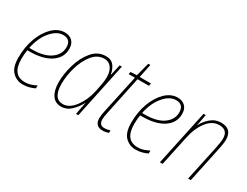

<svg xmlns="http://www.w3.org/2000/svg" viewBox="-66 -1117 2041 1586"><g transform="rotate(30 954.0 -323.5)"><path d="M296 -17V-45Q275 -34 248 -24.5Q221 -15 190 -15Q70 -15 70 -168Q70 -215 77 -254H96Q224 -254 298 -303Q372 -352 372 -437Q372 -485 345 -511Q318 -537 274 -537Q211 -537 158.5 -486.5Q106 -436 74.5 -352Q43 -268 43 -166Q43 -73 84 -31.5Q125 10 185 10Q219 10 248 1.5Q277 -7 296 -17ZM272 -512Q345 -512 345 -436Q345 -368 283 -323.5Q221 -279 106 -279H81Q102 -383 157 -447.5Q212 -512 272 -512Z M460 -157Q460 -231 483.5 -313.5Q507 -396 553 -454Q599 -512 665 -512Q707 -512 732 -479Q757 -446 757 -389Q757 -358 750.5 -321.5Q744 -285 735 -244Q715 -151 664 -83Q613 -15 552 -15Q460 -15 460 -157ZM708 -115H710L688 0H710L821 -527H800L777 -426H774Q769 -466 744 -501.5Q719 -537 666 -537Q589 -537 537 -475Q485 -413 459 -324.5Q433 -236 433 -156Q433 -79 462.5 -34.5Q492 10 549 10Q603 10 643.5 -29Q684 -68 708 -115Z M1002 0 1003 -25Q978 -15 948 -15Q899 -15 899 -70Q899 -95 909 -140L985 -502H1094L1099 -527H991L1018 -657H998L964 -528L905 -525L900 -502H960L882 -139Q872 -94 872 -67Q872 10 946 10Q964 10 977 7Q990 4 1002 0Z M1372 -17V-45Q1351 -34 1324 -24.5Q1297 -15 1266 -15Q1146 -15 1146 -168Q1146 -215 1153 -254H1172Q1300 -254 1374 -303Q1448 -352 1448 -437Q1448 -485 1421 -511Q1394 -537 1350 -537Q1287 -537 1234.5 -486.5Q1182 -436 1150.5 -352Q1119 -268 1119 -166Q1119 -73 1160 -31.5Q1201 10 1261 10Q1295 10 1324 1.5Q1353 -7 1372 -17ZM1348 -512Q1421 -512 1421 -436Q1421 -368 1359 -323.5Q1297 -279 1182 -279H1157Q1178 -383 1233 -447.5Q1288 -512 1348 -512Z M1514 0 1574 -281Q1595 -383 1644.5 -447.5Q1694 -512 1761 -512Q1842 -512 1842 -430Q1842 -410 1838 -387.5Q1834 -365 1830 -342L1757 0H1783L1854 -336Q1859 -360 1863.5 -386.5Q1868 -413 1868 -433Q1868 -537 1765 -537Q1708 -537 1665.5 -500Q1623 -463 1602 -419H1601L1621 -527H1600L1488 0Z"/></g></svg>

Font: Noto Sans Display SemiCondensed Thin
Style: Italic
Weight: 250
Width: 4
Designer: Monotype Design team
Foundry: Monotype Imaging Inc.
Version: 1.000